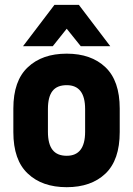

<svg xmlns="http://www.w3.org/2000/svg" viewBox="-20 -758 550 794"><path d="M306.2 -737.8 436 -566.9H314L255.9 -639.2L198.2 -566.9H75.2L205.1 -737.8ZM95.2 -40Q35.2 -95.7 35.2 -211.9V-309.1Q35.2 -424.3 95.2 -480Q154.3 -536.1 255.9 -536.1Q356.9 -536.1 416 -480Q475.1 -423.8 475.1 -309.1V-211.9Q475.1 -96.2 416 -40Q356.9 16.1 255.9 16.1Q154.3 16.1 95.2 -40ZM332 -307.1Q332 -405.8 255.9 -405.8Q215.8 -405.8 197 -381.6Q178.2 -357.4 178.2 -307.1V-212.9Q178.2 -162.6 197.3 -138.2Q216.3 -113.8 255.9 -113.8Q332 -113.8 332 -212.9Z"/></svg>

Font: D-DIN-PRO Heavy
Style: Bold
Weight: 900
Designer: Charles Nix
Foundry: CyberFei
Version: Version 1.000;hotconv 1.0.109;makeotfexe 2.5.65596